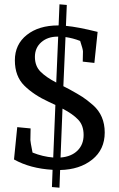

<svg xmlns="http://www.w3.org/2000/svg" viewBox="-20 -779 551 891"><path d="M224 9Q120 3 45 -39L60 -189L122 -183L121 -129Q121 -121 131 -71Q178 -52 227 -48L237 -292L207 -306Q137 -338 93 -381.5Q49 -425 49 -499Q49 -573 104.5 -617Q160 -661 250 -661H252L256 -759L290 -756L286 -659Q341 -654 433 -631L418 -487L364 -493L365 -540Q365 -550 352 -589Q319 -602 284 -607L274 -379L303 -364Q343 -342 363 -329Q383 -316 412 -291Q466 -243 466 -164Q466 -85 408 -38.5Q350 8 259 10L256 92L221 89ZM270 -275 261 -48Q311 -52 339.5 -80Q368 -108 368 -152.5Q368 -197 343 -223.5Q318 -250 270 -275ZM241 -396 250 -609H247Q201 -609 171.5 -583Q142 -557 142 -515Q142 -473 167.5 -447Q193 -421 241 -396Z"/></svg>

Font: Andada
Style: Regular
Weight: 400
Designer: Carolina Giovagnoli
Foundry: Carolina Giovagnoli
Version: Version 1.002